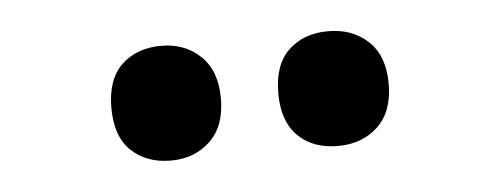

<svg xmlns="http://www.w3.org/2000/svg" viewBox="-26 -793 570 220"><g transform="rotate(-5 258.5 -683.0)"><path d="M101 -683Q101 -716 118.5 -732.5Q136 -749 164 -749Q191 -749 209 -732Q227 -715 227 -683Q227 -651 209 -634Q191 -617 164 -617Q136 -617 118.5 -633.5Q101 -650 101 -683ZM293 -683Q293 -716 310.5 -732.5Q328 -749 356 -749Q384 -749 402 -732Q420 -715 420 -683Q420 -651 402 -634Q384 -617 356 -617Q327 -617 310 -634Q293 -651 293 -683Z"/></g></svg>

Font: Noto Sans Lao Condensed
Style: Bold
Weight: 700
Width: 3
Designer: Monotype Design Team
Foundry: Monotype Imaging Inc.
Version: Version 2.003; ttfautohint (v1.8.4.7-5d5b)